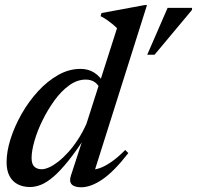

<svg xmlns="http://www.w3.org/2000/svg" viewBox="-20 -742 792 772"><path d="M385.5 -377Q378 -399 362.8 -410.5Q347.5 -422 324.5 -422Q290.5 -422 258.5 -399Q226.5 -376 199.2 -338.5Q172 -301 151 -258.2Q130 -215.5 118.5 -175.2Q107 -135 107 -106.5Q107 -82.5 118 -72Q129 -61.5 147.5 -61.5Q160.5 -61.5 177.8 -69.2Q195 -77 214.5 -92.2Q234 -107.5 254.2 -129.8Q274.5 -152 293.2 -180.8Q312 -209.5 327.5 -244L450.5 -628.5Q441.5 -637.5 431.5 -645.8Q421.5 -654 410 -662Q398.5 -670 384.5 -677L388 -689.5L561 -721.5H571L355 -38L339.5 -60.5Q356.5 -58 378.8 -65.2Q401 -72.5 427.5 -90.8Q454 -109 483.5 -139L496 -126.5Q438.5 -52.5 392 -20.8Q345.5 11 306.5 11Q279 11 268.2 -0.8Q257.5 -12.5 265 -35.5L319 -201H329.5Q288 -136.5 254.5 -95Q221 -53.5 194.2 -30.8Q167.5 -8 144.5 1Q121.5 10 101 10Q73 10 51.8 -0.8Q30.5 -11.5 18.5 -33.8Q6.5 -56 6.5 -90Q6.5 -133 22.5 -183.5Q38.5 -234 66.8 -283.8Q95 -333.5 132.5 -374.5Q170 -415.5 213.5 -440.2Q257 -465 303.5 -465Q335 -465 358.8 -450Q382.5 -435 401 -403.5ZM572 -522 654 -710.5H752.5L751.5 -701.5L601.5 -522Z"/></svg>

Font: Newsreader 36pt Medium
Style: Italic
Weight: 500
Italic angle: -17°
Designer: Hugues Gentile
Foundry: Production Type
Version: Version 1.003